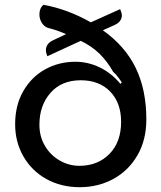

<svg xmlns="http://www.w3.org/2000/svg" viewBox="-20 -770 671 799"><path d="M43 -253Q43 -332 77 -391Q111 -450 168 -481.5Q225 -513 294 -513Q347 -513 396 -489Q445 -465 481 -421L487 -427Q484 -431 473.5 -446Q463 -461 451 -471Q427 -514 394.5 -546Q362 -578 316 -600L177 -536Q171 -550 171 -561Q171 -588 200 -602L255 -628Q216 -645 183 -653Q166 -657 155 -673.5Q144 -690 144 -710Q144 -736 161 -750Q261 -732 358 -677L480 -732Q487 -716 487 -706Q487 -680 457 -666L408 -644Q501 -578 545 -487Q589 -396 589 -273Q589 -187 551.5 -123Q514 -59 451 -25Q388 9 312 9Q234 9 173 -25Q112 -59 77.5 -119Q43 -179 43 -253ZM484 -263Q484 -342 438.5 -389Q393 -436 316 -436Q236 -436 190 -383.5Q144 -331 144 -251Q144 -202 167 -163Q190 -124 228.5 -102Q267 -80 310 -80Q387 -80 435.5 -129.5Q484 -179 484 -263Z"/></svg>

Font: K2D Medium
Style: Regular
Weight: 500
Designer: Katatrad Aksorn Co.,Ltd.
Foundry: Cadson Demak Co.,Ltd.
Version: Version 1.000; ttfautohint (v1.6)